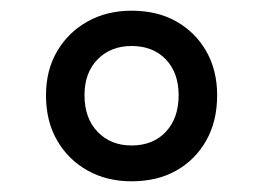

<svg xmlns="http://www.w3.org/2000/svg" viewBox="-20 -1035 493 359"><path d="M226 -696Q180 -696 144 -716Q108 -736 87 -772Q66 -808 66 -857Q66 -904 87 -939.5Q108 -975 144 -995Q180 -1015 226 -1015Q274 -1015 309.5 -995Q345 -975 365.5 -939.5Q386 -904 386 -857Q386 -808 365.5 -772Q345 -736 309.5 -716Q274 -696 226 -696ZM226 -763Q266 -763 290 -788.5Q314 -814 314 -857Q314 -899 290 -924Q266 -949 226 -949Q187 -949 162.5 -924Q138 -899 138 -857Q138 -814 162.5 -788.5Q187 -763 226 -763Z"/></svg>

Font: Playwrite PE
Style: Regular
Weight: 400
Designer: Veronika Burian, José Scaglione
Foundry: TypeTogether
Version: Version 1.002